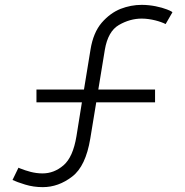

<svg xmlns="http://www.w3.org/2000/svg" viewBox="-20 -755 761 790"><path d="M156 15C199 15 239.5 0.5 277 -28.5C314.5 -57 339 -109.5 351.5 -185L376 -334H618V-386.5H384.5L411.5 -551C420 -600.5 439 -634.5 469 -652C499 -669.5 530.5 -678.5 563 -678.5C601 -678.5 641 -666.5 661.5 -656L689.5 -704.5C688 -707 680.5 -710.5 667.5 -716C641.5 -726 602.5 -735 563 -735C533.5 -735 504.5 -729.5 476 -718.5C447.5 -707 421.5 -688 398.5 -661.5C375.5 -634.5 360 -598 352.5 -551.5L325.5 -386.5H130V-334H317L294.5 -194C285 -137 267.5 -97.5 241.5 -75C215.5 -52.5 186.5 -41.5 155 -41.5C120.5 -41.5 91 -51 61.5 -62.5C59 -64 57.5 -64.5 56 -65L31.5 -14.5C43 -9 60.5 -2.5 83.5 4.5C106.5 11.5 130.5 15 156 15Z"/></svg>

Font: Vela Sans Light
Style: Regular
Weight: 300
Designer: Principal design: Mikhail Sharanda - project Manrope.
Design modification: Ravid Balaliev
Foundry: Mikhail Sharanda
Version: Version 1.001